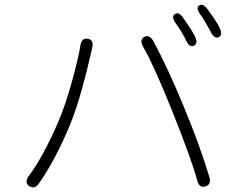

<svg xmlns="http://www.w3.org/2000/svg" viewBox="-20 -821 1040 832"><path d="M150 -28Q129 2 106 -15Q84 -31 106 -60Q166 -140 233 -294Q265 -369 293.5 -474Q322 -579 328 -622Q333 -658 361 -653Q389 -647 379 -612L378 -607Q374 -590 370 -573Q325 -378 280 -272Q219 -127 150 -28ZM870 -13Q843 -5 834 -41Q812 -125 725 -343Q642 -548 601 -617Q583 -648 605 -661Q628 -673 645 -642Q706 -529 776 -360Q846 -191 887 -55Q897 -21 870 -13ZM820 -623Q801 -614 786 -646Q770 -681 742 -719Q721 -749 738 -760Q755 -772 775 -742Q809 -694 824 -665Q840 -632 820 -623ZM928 -660Q909 -651 893 -683Q869 -729 849 -757Q827 -786 843 -797Q859 -809 880 -780Q918 -728 931 -702Q947 -670 928 -660Z"/></svg>

Font: Resource Han Rounded CN Light
Style: Regular
Weight: 300
Designer: Cyano Hao (round all glyphs); Ryoko NISHIZUKA 西塚涼子 (kana, bopomofo & ideographs); Paul D. Hunt (Latin, Greek & Cyrillic)
Foundry: Cyano Hao
Version: 0.990